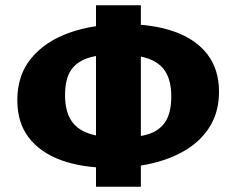

<svg xmlns="http://www.w3.org/2000/svg" viewBox="-20 -695 901 732"><path d="M403 -55Q294 -55 214 -84Q134 -113 90 -170Q46 -227 46 -313Q46 -409 99.5 -473.5Q153 -538 245.5 -570.5Q338 -603 455 -603Q565 -603 646 -574Q727 -545 771 -487.5Q815 -430 815 -345Q815 -273 783.5 -218.5Q752 -164 696 -128Q640 -92 565 -73.5Q490 -55 403 -55ZM439 -170Q504 -170 547 -184Q590 -198 611.5 -232.5Q633 -267 633 -327Q633 -386 611 -421.5Q589 -457 542.5 -472.5Q496 -488 424 -488Q358 -488 314.5 -473.5Q271 -459 249.5 -425.5Q228 -392 228 -333Q228 -274 250 -238Q272 -202 319 -186Q366 -170 439 -170ZM346 17V-675H517V17Z"/></svg>

Font: Ysabeau SC Black
Style: Regular
Weight: 900
Designer: Christian Thalmann (Catharsis Fonts)
Version: Version 2.001;gftools[0.9.30]; featfreeze: smcp